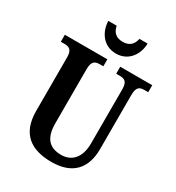

<svg xmlns="http://www.w3.org/2000/svg" viewBox="-217 -1051 1087 1189"><g transform="rotate(30 326.5 -456.5)"><path d="M345 -771C437 -771 484 -848 485 -923H427C417 -875 388 -855 345 -855C303 -855 273 -875 264 -923H204C206 -848 253 -771 345 -771ZM335 10C489 10 557 -76 557 -210V-597C557 -656 580 -664 612 -664H639V-714H410V-664H435C467 -664 491 -656 491 -601V-212C491 -112 441 -58 366 -58C287 -58 237 -97 237 -210V-597C237 -656 262 -664 293 -664H318V-714H14V-664H40C71 -664 96 -656 96 -601V-217C96 -53 190 10 335 10Z"/></g></svg>

Font: Noto Serif Tamil Condensed
Style: Bold
Weight: 700
Width: 3
Designer: Indian Type Foundry, Tom Grace, and the Monotype Design Team
Foundry: Monotype Imaging Inc.
Version: Version 2.004